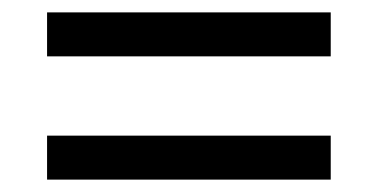

<svg xmlns="http://www.w3.org/2000/svg" viewBox="-20 -507 612 310"><path d="M56 -416V-487H514V-416ZM56 -217V-288H514V-217Z"/></svg>

Font: Noto Sans Test
Style: Regular
Weight: 400
Version: Version 1.002; ttfautohint (v1.8.4.7-5d5b)